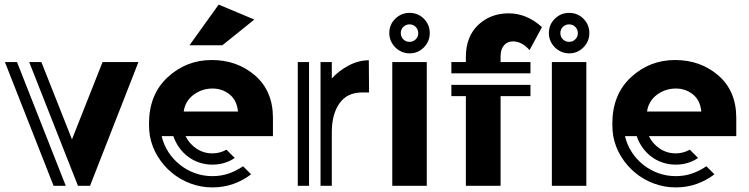

<svg xmlns="http://www.w3.org/2000/svg" viewBox="-20 -808 3259 835"><path d="M582 -538 372 -1 373 0H319L107 -538H160L293 -202L426 -538ZM1 -538H54L266 0H213L1 -539Z M947 -611H804L931 -788L1086 -723ZM1167 -296Q1167 -412 1089 -480Q1011 -547 901 -547Q790 -547 709 -472Q628 -397 628 -270Q628 -239 632 -216Q641 -168 666 -127.5Q691 -87 727 -57Q763 -27 808.5 -10Q854 7 904 7Q952 7 994.5 -8Q1037 -23 1072 -50L1037 -85Q1008 -65 975 -53.5Q942 -42 904 -42Q864 -42 828 -55Q792 -68 762.5 -91.5Q733 -115 712.5 -146.5Q692 -178 683 -216H734Q743 -189 759.5 -166Q776 -143 798 -126.5Q820 -110 847 -101Q874 -92 904 -92Q958 -92 1001 -121L965 -157Q936 -141 904 -141Q865 -141 834 -162Q803 -183 787 -216H1167ZM779 -323Q785 -368 822 -396Q859 -423 904 -423Q947 -423 979 -397Q1010 -372 1015 -323Z M1585 -406H1556Q1489 -406 1456 -358Q1423 -311 1423 -233V0H1374V-538H1423V-537V-467Q1452 -499 1496 -523Q1540 -546 1584 -546ZM1275 -538H1324V0H1275V-537Z M1686 -538H1836V0H1686ZM1761 -576Q1743 -576 1727 -583Q1711 -590 1699 -602Q1687 -614 1680 -630Q1673 -646 1673 -664Q1673 -701 1699 -726.5Q1725 -752 1761 -752Q1798 -752 1823.5 -726.5Q1849 -701 1849 -664Q1849 -628 1823.5 -602Q1798 -576 1761 -576ZM1761 -702Q1745 -702 1734 -691Q1723 -680 1723 -664Q1723 -648 1734 -637Q1745 -626 1761 -626Q1777 -626 1788 -637Q1799 -648 1799 -664Q1799 -680 1788 -691Q1777 -702 1761 -702Z M2157 -538H2287V-489H1943V-538H2006V-560Q2006 -648 2059 -699Q2113 -750 2192 -750Q2271 -750 2337 -690L2283 -590Q2250 -628 2210 -628Q2187 -628 2172 -611Q2157 -594 2157 -563ZM1943 -439H2287V-390H2157V0H2006V-390H1943Z M2380 -538H2530V0H2380ZM2455 -576Q2437 -576 2421 -583Q2405 -590 2393 -602Q2381 -614 2374 -630Q2367 -646 2367 -664Q2367 -701 2393 -726.5Q2419 -752 2455 -752Q2492 -752 2517.5 -726.5Q2543 -701 2543 -664Q2543 -628 2517.5 -602Q2492 -576 2455 -576ZM2455 -702Q2439 -702 2428 -691Q2417 -680 2417 -664Q2417 -648 2428 -637Q2439 -626 2455 -626Q2471 -626 2482 -637Q2493 -648 2493 -664Q2493 -680 2482 -691Q2471 -702 2455 -702Z M3182 -216H2802Q2818 -183 2849 -162Q2880 -141 2919 -141Q2951 -141 2980 -157L3016 -121Q2973 -92 2919 -92Q2889 -92 2862 -101Q2835 -110 2813 -126.5Q2791 -143 2774.5 -166Q2758 -189 2749 -216H2698Q2707 -178 2727.5 -146.5Q2748 -115 2777.5 -91.5Q2807 -68 2843 -55Q2879 -42 2919 -42Q2957 -42 2990 -53.5Q3023 -65 3052 -85L3087 -50Q3052 -23 3009.5 -8Q2967 7 2919 7Q2869 7 2823.5 -10Q2778 -27 2742 -57Q2706 -87 2681 -127.5Q2656 -168 2647 -216Q2643 -239 2643 -270Q2643 -397 2724 -472Q2805 -547 2916 -547Q3026 -547 3104 -480Q3182 -412 3182 -296ZM3030 -323Q3025 -372 2994 -397Q2962 -423 2919 -423Q2874 -423 2837 -396Q2800 -368 2794 -323Z"/></svg>

Font: Balans
Style: Regular
Weight: 400
Designer: Thomas Breure
Foundry: Thomas Breure
Version: Version 2.001